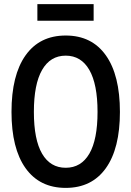

<svg xmlns="http://www.w3.org/2000/svg" viewBox="-20 -899 640 935"><path d="M300 16Q173 16 104.5 -80Q36 -176 36 -354Q36 -533 104.5 -629.5Q173 -726 300 -726Q427 -726 495.5 -629.5Q564 -533 564 -354Q564 -176 495.5 -80Q427 16 300 16ZM300 -82Q375 -82 415 -150.5Q455 -219 455 -354Q455 -489 415 -558.5Q375 -628 300 -628Q225 -628 185 -558.5Q145 -489 145 -354Q145 -219 185 -150.5Q225 -82 300 -82ZM162 -798V-879H436V-798Z"/></svg>

Font: Geist Mono Medium
Style: Regular
Weight: 500
Monospace: yes
Designer: Basement.studio, Andrés Briganti, Mateo Zaragoza
Foundry: Basement.studio, Vercel, Andrés Briganti, Guido Ferreyra, Mateo Zaragoza
Version: Version 1.500; ttfautohint (v1.8.4.7-5d5b)